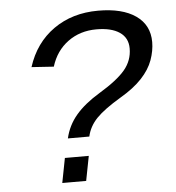

<svg xmlns="http://www.w3.org/2000/svg" viewBox="-50 -716 699 762"><g transform="rotate(-5 300.0 -334.5)"><path d="M290.5 -174.3H205.1Q216.8 -225.6 251 -265.9Q285.2 -306.2 345.7 -342.8Q418.5 -386.7 449.5 -423.8Q480.5 -460.9 480.5 -508.8Q480.5 -551.3 447.5 -573.5Q414.6 -595.7 355.5 -595.7Q290 -595.7 241.7 -560.3Q193.4 -524.9 174.3 -462.9L85.9 -468.8Q116.2 -563.5 190.9 -616.2Q265.6 -668.9 368.7 -668.9Q464.8 -668.9 518.3 -631.6Q571.8 -594.2 571.8 -526.4Q571.8 -491.7 558.6 -454.8Q545.4 -418 513.2 -383.5Q481 -349.1 427.7 -317.9Q360.4 -277.8 329.8 -246.1Q299.3 -214.4 290.5 -174.3ZM167.5 0 186.5 -98.1H281.7L262.7 0Z"/></g></svg>

Font: Cousine
Style: Italic
Weight: 400
Italic angle: -12°
Monospace: yes
Designer: Steve Matteson
Foundry: Monotype Imaging Inc.
Version: Version 1.21